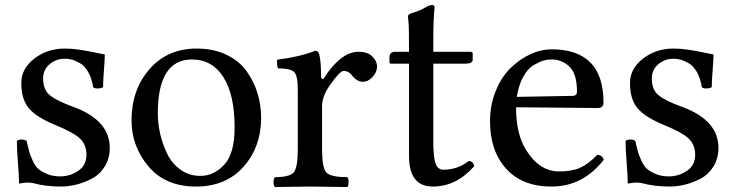

<svg xmlns="http://www.w3.org/2000/svg" viewBox="-20 -753 2952 775"><path d="M48 -184Q54 -190 69 -190Q77 -190 87 -185Q94 -156 97.5 -142.5Q101 -129 111.5 -105.5Q122 -82 135 -71Q148 -60 170.5 -50.5Q193 -41 223 -41Q263 -41 296 -63.5Q329 -86 329 -128Q329 -168 303.5 -193Q278 -218 202 -249Q127 -280 96.5 -316Q66 -352 66 -418Q66 -476 118.5 -516.5Q171 -557 241 -557Q270 -557 300 -552.5Q330 -548 361.5 -541.5Q393 -535 403 -533Q403 -513 399.5 -469Q396 -425 396 -402Q391 -396 373 -396Q361 -396 356 -401Q350 -438 335.5 -463Q321 -488 302 -498.5Q283 -509 269 -512.5Q255 -516 241 -516Q207 -516 180.5 -494Q154 -472 154 -436Q154 -390 182.5 -367.5Q211 -345 278 -321Q423 -267 423 -156Q423 -113 402.5 -80.5Q382 -48 350 -31.5Q318 -15 286.5 -7.5Q255 0 226 0Q164 0 113 -14Q104 -16 88 -16Q81 -16 57 -12Q57 -37 52.5 -94.5Q48 -152 48 -184Z M1034 -278Q1034 -160 963 -80Q892 0 771 0Q648 0 579.5 -81Q511 -162 511 -267Q511 -391 583.5 -474Q656 -557 774 -557Q842 -557 894 -532Q946 -507 975.5 -465.5Q1005 -424 1019.5 -376.5Q1034 -329 1034 -278ZM755 -513Q617 -513 617 -295Q617 -256 626 -215Q635 -174 654 -134Q673 -94 708 -68.5Q743 -43 789 -43Q843 -43 885 -88Q927 -133 927 -238Q927 -371 881.5 -442Q836 -513 755 -513Z M1276 -444Q1276 -438 1280.5 -435Q1285 -432 1290 -441Q1316 -483 1352 -513.5Q1388 -544 1428 -544Q1464 -544 1483 -525Q1502 -506 1502 -485Q1502 -462 1484 -442.5Q1466 -423 1444 -423Q1420 -423 1399 -451Q1386 -467 1367 -467Q1352 -467 1310 -407Q1280 -363 1280 -324V-151Q1280 -75 1297.5 -56.5Q1315 -38 1382 -38Q1387 -33 1387 -17Q1387 -3 1382 2Q1361 2 1309.5 1Q1258 0 1232 0Q1206 0 1158.5 1Q1111 2 1090 2Q1084 -4 1084 -17Q1084 -32 1090 -38Q1149 -38 1165.5 -57Q1182 -76 1182 -151V-393Q1182 -447 1167.5 -462Q1153 -477 1102 -477Q1098 -487 1098 -505Q1098 -507 1098.5 -509Q1099 -511 1099 -512Q1192 -524 1252 -548Q1263 -548 1267 -538Q1276 -513 1276 -444Z M1574 -544H1631Q1631 -591 1630.5 -622Q1630 -653 1629 -662.5Q1628 -672 1627.5 -678Q1627 -684 1627 -688Q1627 -697 1655 -704Q1679 -712 1697 -723Q1715 -733 1724 -733Q1734 -733 1734 -723Q1729 -674 1729 -593V-544H1878Q1888 -544 1888 -537V-512Q1888 -496 1858 -496H1729V-182Q1729 -121 1737.5 -94.5Q1746 -68 1770 -68Q1827 -68 1872 -103Q1890 -103 1894 -82Q1822 0 1727 0Q1631 0 1631 -123V-496H1558Q1552 -496 1552 -503V-520Q1552 -544 1574 -544Z M2066 -362 2291 -366Q2309 -366 2309 -383Q2309 -454 2279 -483.5Q2249 -513 2206 -513Q2190 -513 2174 -508.5Q2158 -504 2134.5 -490.5Q2111 -477 2092.5 -444Q2074 -411 2066 -362ZM2206 0Q2088 0 2023 -72Q1958 -144 1958 -263Q1958 -330 1981.5 -387Q2005 -444 2042 -479.5Q2079 -515 2121.5 -534.5Q2164 -554 2206 -554Q2416 -554 2416 -339Q2416 -317 2392 -317L2063 -320Q2063 -214 2102 -150Q2156 -61 2237 -61Q2289 -61 2322 -76Q2355 -91 2391 -128Q2411 -127 2417 -108Q2333 0 2206 0Z M2505 -184Q2511 -190 2526 -190Q2534 -190 2544 -185Q2551 -156 2554.5 -142.5Q2558 -129 2568.5 -105.5Q2579 -82 2592 -71Q2605 -60 2627.5 -50.5Q2650 -41 2680 -41Q2720 -41 2753 -63.5Q2786 -86 2786 -128Q2786 -168 2760.5 -193Q2735 -218 2659 -249Q2584 -280 2553.5 -316Q2523 -352 2523 -418Q2523 -476 2575.5 -516.5Q2628 -557 2698 -557Q2727 -557 2757 -552.5Q2787 -548 2818.5 -541.5Q2850 -535 2860 -533Q2860 -513 2856.5 -469Q2853 -425 2853 -402Q2848 -396 2830 -396Q2818 -396 2813 -401Q2807 -438 2792.5 -463Q2778 -488 2759 -498.5Q2740 -509 2726 -512.5Q2712 -516 2698 -516Q2664 -516 2637.5 -494Q2611 -472 2611 -436Q2611 -390 2639.5 -367.5Q2668 -345 2735 -321Q2880 -267 2880 -156Q2880 -113 2859.5 -80.5Q2839 -48 2807 -31.5Q2775 -15 2743.5 -7.5Q2712 0 2683 0Q2621 0 2570 -14Q2561 -16 2545 -16Q2538 -16 2514 -12Q2514 -37 2509.5 -94.5Q2505 -152 2505 -184Z"/></svg>

Font: Indiction Unicode
Style: Normal
Weight: 500
Version: Version 1.1